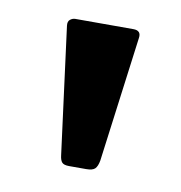

<svg xmlns="http://www.w3.org/2000/svg" viewBox="-45 -784 335 355"><g transform="rotate(10 122.5 -607.0)"><path d="M161 -492Q159 -481 154.5 -476.5Q150 -472 138 -472H106Q96 -472 92.5 -476Q89 -480 88 -489L57 -727Q56 -735 60.5 -738.5Q65 -742 70 -742H179Q194 -742 192 -728Z"/></g></svg>

Font: Libre Franklin SemiBold
Style: Regular
Weight: 600
Designer: Pablo Impallari, Rodrigo Fuenzalida, Nhung Nguyen
Foundry: Impallari Type
Version: Version 3.000